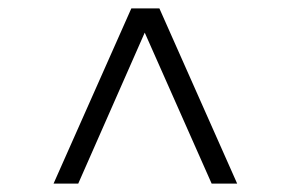

<svg xmlns="http://www.w3.org/2000/svg" viewBox="-20 -706 695 459"><path d="M108 -267 294 -686H361L547 -267H486L326 -628L167 -267Z"/></svg>

Font: Archivo SemiExpanded ExtraLight
Style: Regular
Weight: 250
Width: 6
Designer: Hector Gatti
Foundry: Omnibus-Type
Version: Version 2.001